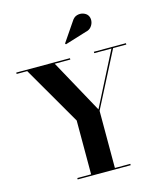

<svg xmlns="http://www.w3.org/2000/svg" viewBox="-142 -1106 1023 1209"><g transform="rotate(-15 370.0 -501.5)"><path d="M500.5 -884 361 -841 356.5 -847 440.5 -970.5Q455 -994.5 476 -1000.2Q497 -1006 516.2 -999.5Q535.5 -993 545 -979Q555.5 -963 553.5 -942.5Q551.5 -922 538 -905.2Q524.5 -888.5 500.5 -884ZM212 -9H302V-360L81.5 -741H12.5V-750H362.5V-741H261L452.5 -392L630.5 -741H518.5V-750H727.5V-741H641.5L457 -381.5V-9H557.5V0H212Z"/></g></svg>

Font: Bodoni* 24pt
Style: Bold
Weight: 700
Version: Version 2.3